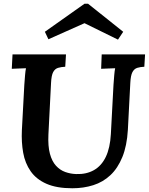

<svg xmlns="http://www.w3.org/2000/svg" viewBox="-20 -991 796 1027"><path d="M756 -700 752 -634Q730 -633 714 -628Q698 -623 688.5 -605.5Q679 -588 677 -547L664 -297Q659 -211 634.5 -151Q610 -91 570.5 -54Q531 -17 479 -0.5Q427 16 367 16Q283 16 228.5 -8Q174 -32 144 -75Q114 -118 104 -174Q94 -230 97 -294L110 -536Q112 -563 114 -588Q116 -613 119 -626Q103 -625 78.5 -624.5Q54 -624 43 -623L47 -700H333L329 -634Q307 -633 290.5 -628Q274 -623 264.5 -605.5Q255 -588 253 -547L239 -272Q236 -209 247 -168.5Q258 -128 279.5 -104.5Q301 -81 329 -71Q357 -61 387 -60Q442 -58 482.5 -81Q523 -104 546 -152Q569 -200 573 -274L587 -536Q589 -563 591 -588Q593 -613 596 -626Q580 -625 556 -624.5Q532 -624 521 -623L524 -700ZM611 -779 432 -867 239 -781 220 -821 432 -971H451L639 -821Z"/></svg>

Font: Lora
Style: Bold Italic
Weight: 700
Italic angle: -3°
Designer: Olga Karpushina, Alexei Vanyashin (Cyrillic)
Foundry: Cyreal
Version: Version 3.004